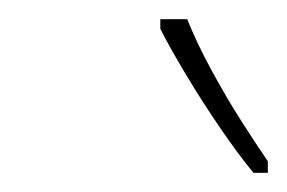

<svg xmlns="http://www.w3.org/2000/svg" viewBox="-20 -786 299 200"><path d="M244 -606Q229 -624 209.5 -652.5Q190 -681 173 -709.5Q156 -738 147 -756V-766H175Q185 -741 200.5 -712.5Q216 -684 232 -659Q248 -634 259 -618V-606Z"/></svg>

Font: Noto Sans Thin
Style: Italic
Weight: 100
Italic angle: -12°
Designer: Monotype Design Team
Foundry: Monotype Imaging Inc.
Version: Version 2.013; ttfautohint (v1.8.4.7-5d5b)